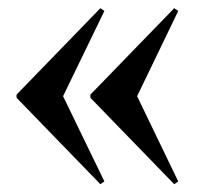

<svg xmlns="http://www.w3.org/2000/svg" viewBox="-20 -502 502 481"><path d="M241.5 -47.5 231.5 -40.5 21.5 -257V-265L231.5 -481.5L241.5 -474.5L138 -261ZM426.5 -47.5 416.5 -40.5 206.5 -257V-265L416.5 -481.5L426.5 -474.5L323.5 -261Z"/></svg>

Font: Newsreader 72pt SemiBold
Style: Regular
Weight: 600
Designer: Hugues Gentile
Foundry: Production Type
Version: Version 1.003; ttfautohint (v1.8.3)